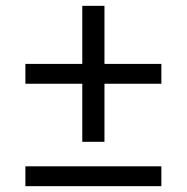

<svg xmlns="http://www.w3.org/2000/svg" viewBox="-20 -638 640 658"><path d="M262 -152V-351H67V-419H262V-618H338V-419H533V-351H338V-152ZM67 0V-68H533V0Z"/></svg>

Font: IBM Plex Sans Arabic
Style: Regular
Weight: 400
Designer: Mike Abbink, Paul van der Laan, Pieter van Rosmalen, Wael Morcos, Khajak Apelian
Foundry: Bold Monday
Version: Version 1.005